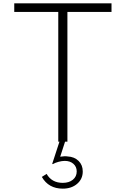

<svg xmlns="http://www.w3.org/2000/svg" viewBox="-20 -845 750 1145"><path d="M327.5 0H382V-774H645V-825H65V-774H327.5ZM354.5 280Q406.5 280 440 251.2Q473.5 222.5 473.5 177.5Q473.5 139 448.5 114.5Q423.5 90 383.5 88Q374.5 86.5 364.5 86.8Q354.5 87 339 89.5L368 0H334.5L291.5 131.5L294.5 134Q308.5 125.5 329 120Q349.5 114.5 366.5 114.5Q398 114.5 417.8 132Q437.5 149.5 437.5 177.5Q437.5 208 414.5 226.8Q391.5 245.5 354.5 245.5Q288.5 245.5 258 192L229.5 210Q269.5 280 354.5 280Z"/></svg>

Font: Spartan Light
Style: Regular
Weight: 300
Designer: Matt Bailey, Mirko Velimirovic
Foundry: Matt Bailey
Version: Version 1.003; ttfautohint (v1.8.3)